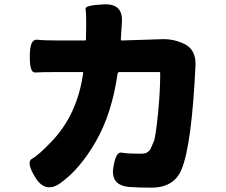

<svg xmlns="http://www.w3.org/2000/svg" viewBox="-20 -821 1040 882"><path d="M259 19Q190 69 144 -3Q98 -76 127.5 -92Q157 -108 216 -170Q335 -293 362 -485Q363 -490 358 -490H250Q167 -490 141.5 -488Q116 -486 117 -564Q117 -642 150 -638.5Q183 -635 250 -635H370Q375 -635 375 -640L376 -714Q376 -763 373 -780Q370 -797 457 -801Q546 -805 540 -719L535 -640Q535 -635 540 -635L723 -641Q778 -643 827 -619Q881 -593 878 -520Q861 -160 815 -45Q781 41 675 41Q612 41 575 38Q490 31 500 -47Q511 -125 538 -120Q565 -115 623 -115Q647 -115 653.5 -119.5Q660 -124 665 -128Q670 -132 674 -142Q678 -152 686.5 -171.5Q695 -191 706 -301Q716 -399 716 -485Q716 -490 711 -490H529Q521 -490 520 -482Q494 -300 421 -172.5Q348 -45 259 19Z"/></svg>

Font: Resource Han Rounded JP Heavy
Style: Regular
Weight: 900
Designer: Cyano Hao (round all glyphs); Ryoko NISHIZUKA 西塚涼子 (kana, bopomofo & ideographs); Paul D. Hunt (Latin, Greek & Cyrillic)
Foundry: Cyano Hao
Version: 0.990